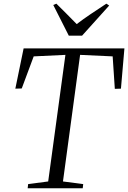

<svg xmlns="http://www.w3.org/2000/svg" viewBox="-20 -1000 681 1020"><path d="M127 0 129.5 -22 236 -36 327.5 -708.5 159 -700.5 95.5 -530 61.5 -529 105.5 -743H641L622.5 -529L590 -528L578.5 -700.5L405.5 -708.5L314.5 -36L422 -22L419.5 0ZM345.5 -810.5 263 -973.5 279.5 -980.5Q305.5 -954 332.8 -927.5Q360 -901 387.5 -872Q421.5 -898 460 -924Q498.5 -950 545 -980.5L560 -970.5L416 -810.5Z"/></svg>

Font: Merriweather 120pt Light
Style: Italic
Weight: 300
Italic angle: -7.8°
Version: Version 2.101